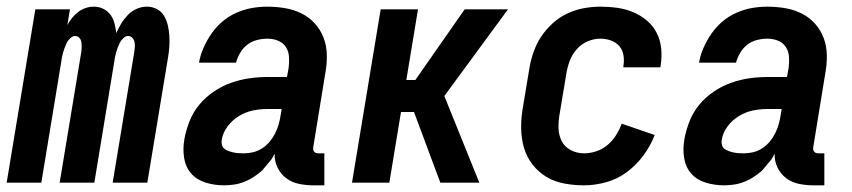

<svg xmlns="http://www.w3.org/2000/svg" viewBox="-37 -548 2557 576"><path d="M-17 0 69 -520H173L165 -473Q171 -484 179 -494Q187 -504 197.5 -512Q208 -520 220 -524Q232 -528 244 -528H245Q260 -528 273 -521.5Q286 -515 294.5 -503.5Q303 -492 306.5 -477.5Q310 -463 312 -449Q318 -463 326.5 -477Q335 -491 346.5 -503Q358 -515 373 -521.5Q388 -528 403 -528H404Q420 -528 434 -520.5Q448 -513 455.5 -500Q463 -487 466.5 -472Q470 -457 471 -441Q472 -425 471 -408.5Q470 -392 467 -375L405 0H301L366 -393Q367 -400 367.5 -407.5Q368 -415 366.5 -422Q365 -429 360 -434.5Q355 -440 347 -440Q340 -440 333 -433.5Q326 -427 322.5 -420Q319 -413 316 -405Q313 -397 311 -389.5Q309 -382 307.5 -374Q306 -366 305 -358L246 0H142L207 -393Q208 -400 208 -407.5Q208 -415 207 -422Q206 -429 201 -434.5Q196 -440 188 -440Q181 -440 174 -433.5Q167 -427 163.5 -420Q160 -413 157 -405Q154 -397 152 -389.5Q150 -382 148.5 -374Q147 -366 146 -358L87 0Z M635 8Q607 8 580.5 0Q554 -8 537 -27Q520 -46 515.5 -73.5Q511 -101 516 -129V-130Q521 -157 531.5 -184Q542 -211 560.5 -233.5Q579 -256 604 -273Q629 -290 656 -299.5Q683 -309 710.5 -313Q738 -317 765 -317H824L829 -345Q831 -361 830 -377.5Q829 -394 820.5 -407Q812 -420 797 -426Q782 -432 765 -432Q750 -432 734 -428Q718 -424 705 -414Q692 -404 683.5 -389.5Q675 -375 671 -360H560Q564 -383 574 -405.5Q584 -428 598 -448Q612 -468 631 -484Q650 -500 673 -510Q696 -520 719 -524Q742 -528 765 -528Q792 -528 818.5 -523.5Q845 -519 868 -507.5Q891 -496 908 -477Q925 -458 934 -434Q943 -410 943.5 -383Q944 -356 939 -329L903 -108Q902 -104 902.5 -100Q903 -96 905.5 -93Q908 -90 911.5 -89Q915 -88 919 -88H936V8H903Q881 8 859.5 3.5Q838 -1 821.5 -13.5Q805 -26 795.5 -45.5Q786 -65 787 -87Q781 -77 780 -74.5Q779 -72 775 -67Q771 -62 767 -57.5Q763 -53 759.5 -48.5Q756 -44 752 -39.5Q748 -35 743 -31Q738 -27 733 -23.5Q728 -20 723 -16.5Q718 -13 713 -10.5Q708 -8 702.5 -5.5Q697 -3 691.5 -1Q686 1 680.5 2.5Q675 4 669.5 5Q664 6 658.5 6.5Q653 7 647 7.5Q641 8 635 8ZM695 -88Q709 -88 723 -91.5Q737 -95 749.5 -103Q762 -111 772 -123Q782 -135 788.5 -148Q795 -161 799 -175Q803 -189 805 -203L808 -221H765Q743 -221 721.5 -216.5Q700 -212 680 -200Q660 -188 645.5 -168.5Q631 -149 628 -127Q627 -120 629 -112.5Q631 -105 637 -101Q643 -97 650 -94.5Q657 -92 664 -90.5Q671 -89 679 -88.5Q687 -88 695 -88Z M1019 0 1105 -520H1217L1182 -308H1209L1357 -520H1487L1296 -260L1401 0H1284L1205 -212H1166L1131 0Z M1715 8Q1685 8 1655.5 2.5Q1626 -3 1602 -17.5Q1578 -32 1560.5 -54.5Q1543 -77 1535 -104.5Q1527 -132 1526.5 -162Q1526 -192 1531 -222L1551 -342Q1555 -367 1563.5 -391.5Q1572 -416 1586.5 -438Q1601 -460 1621.5 -478.5Q1642 -497 1666 -508Q1690 -519 1715 -523.5Q1740 -528 1764 -528Q1790 -528 1815 -524.5Q1840 -521 1862.5 -511.5Q1885 -502 1903.5 -486.5Q1922 -471 1933 -449.5Q1944 -428 1946.5 -403Q1949 -378 1945 -352L1944 -346H1833V-349Q1836 -365 1833.5 -381.5Q1831 -398 1821 -409.5Q1811 -421 1796 -426.5Q1781 -432 1764 -432Q1745 -432 1726 -424Q1707 -416 1693 -400Q1679 -384 1672 -365Q1665 -346 1662 -327L1642 -207Q1638 -185 1638.5 -164Q1639 -143 1648 -125Q1657 -107 1675.5 -97.5Q1694 -88 1715 -88Q1733 -88 1751.5 -94Q1770 -100 1785.5 -113Q1801 -126 1811.5 -143Q1822 -160 1828 -177L1927 -143Q1915 -111 1893.5 -82Q1872 -53 1844 -32Q1816 -11 1782 -1.5Q1748 8 1715 8Z M2135 8Q2107 8 2080.5 0Q2054 -8 2037 -27Q2020 -46 2015.5 -73.5Q2011 -101 2016 -129V-130Q2021 -157 2031.5 -184Q2042 -211 2060.5 -233.5Q2079 -256 2104 -273Q2129 -290 2156 -299.5Q2183 -309 2210.5 -313Q2238 -317 2265 -317H2324L2329 -345Q2331 -361 2330 -377.5Q2329 -394 2320.5 -407Q2312 -420 2297 -426Q2282 -432 2265 -432Q2250 -432 2234 -428Q2218 -424 2205 -414Q2192 -404 2183.5 -389.5Q2175 -375 2171 -360H2060Q2064 -383 2074 -405.5Q2084 -428 2098 -448Q2112 -468 2131 -484Q2150 -500 2173 -510Q2196 -520 2219 -524Q2242 -528 2265 -528Q2292 -528 2318.5 -523.5Q2345 -519 2368 -507.5Q2391 -496 2408 -477Q2425 -458 2434 -434Q2443 -410 2443.5 -383Q2444 -356 2439 -329L2403 -108Q2402 -104 2402.5 -100Q2403 -96 2405.5 -93Q2408 -90 2411.5 -89Q2415 -88 2419 -88H2436V8H2403Q2381 8 2359.5 3.5Q2338 -1 2321.5 -13.5Q2305 -26 2295.5 -45.5Q2286 -65 2287 -87Q2281 -77 2280 -74.5Q2279 -72 2275 -67Q2271 -62 2267 -57.5Q2263 -53 2259.5 -48.5Q2256 -44 2252 -39.5Q2248 -35 2243 -31Q2238 -27 2233 -23.5Q2228 -20 2223 -16.5Q2218 -13 2213 -10.5Q2208 -8 2202.5 -5.5Q2197 -3 2191.5 -1Q2186 1 2180.5 2.5Q2175 4 2169.5 5Q2164 6 2158.5 6.5Q2153 7 2147 7.5Q2141 8 2135 8ZM2195 -88Q2209 -88 2223 -91.5Q2237 -95 2249.5 -103Q2262 -111 2272 -123Q2282 -135 2288.5 -148Q2295 -161 2299 -175Q2303 -189 2305 -203L2308 -221H2265Q2243 -221 2221.5 -216.5Q2200 -212 2180 -200Q2160 -188 2145.5 -168.5Q2131 -149 2128 -127Q2127 -120 2129 -112.5Q2131 -105 2137 -101Q2143 -97 2150 -94.5Q2157 -92 2164 -90.5Q2171 -89 2179 -88.5Q2187 -88 2195 -88Z"/></svg>

Font: Iosevka SS18
Style: Bold Italic
Weight: 700
Italic angle: -9°
Monospace: yes
Designer: Belleve Invis
Foundry: Belleve Invis
Version: Version 25.1.1; ttfautohint (v1.8.4)